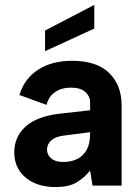

<svg xmlns="http://www.w3.org/2000/svg" viewBox="-20 -754 569 780"><path d="M363 -734V-638L163 -546V-630ZM356 0 346 -61Q321 -30 289.5 -12Q258 6 205 6Q155 6 117.5 -11.5Q80 -29 59 -60.5Q38 -92 38 -135Q38 -198 83.5 -239.5Q129 -281 221 -292L346 -306V-341Q346 -362 327 -380Q308 -398 267 -398Q231 -398 204.5 -380.5Q178 -363 169 -328L59 -368Q79 -435 135 -471Q191 -507 273 -507Q373 -507 423.5 -457.5Q474 -408 474 -327V0ZM346 -217 238 -203Q205 -199 188 -183.5Q171 -168 171 -146Q171 -125 188 -110.5Q205 -96 236 -96Q271 -96 295.5 -109Q320 -122 333 -147Q346 -172 346 -209Z"/></svg>

Font: Albert Sans
Style: Bold
Weight: 700
Designer: Andreas Rasmussen
Foundry: a.Foundry
Version: Version 1.025